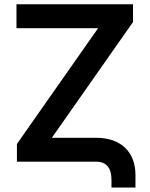

<svg xmlns="http://www.w3.org/2000/svg" viewBox="-20 -747 693 887"><path d="M56.1 -727.3H594.5V-645.2L219.5 -110.4H424.4Q467.7 -110.4 501.4 -98.4Q535.2 -86.3 558.4 -63.9Q581.7 -41.5 593.8 -9.6Q605.8 22.4 605.8 61.8V119.3H495V85.6Q495 68.9 492 53.4Q489 38 481 26.1Q473 14.2 459.3 7.1Q445.7 0 424.4 0H58.2V-82L433.2 -616.8H56.1Z"/></svg>

Font: Interop SemBd
Style: Regular
Weight: 600
Designer: Rasmus Andersson, Google, Jang Haemin
Foundry: jhaemin
Version: Version 1.008